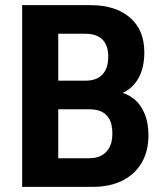

<svg xmlns="http://www.w3.org/2000/svg" viewBox="-20 -725 642 745"><path d="M66 0V-705H332Q428 -705 484 -657Q540 -609 540 -522Q540 -459 514.5 -417Q489 -375 444 -360V-368Q478 -360 503 -338.5Q528 -317 542 -282Q556 -247 556 -200Q556 -138 529.5 -93Q503 -48 454.5 -24Q406 0 340 0ZM206 -111H325Q343 -111 357 -115Q371 -119 382 -127Q393 -135 401 -147Q409 -159 412.5 -174Q416 -189 416 -206Q416 -226 412.5 -241Q409 -256 401.5 -267.5Q394 -279 383 -286.5Q372 -294 358 -297.5Q344 -301 327 -301H206ZM206 -412H312Q355 -412 377.5 -436Q400 -460 400 -505Q400 -548 378 -571Q356 -594 311 -594H206Z"/></svg>

Font: Nunito Sans 10pt Condensed ExtraBold
Style: Regular
Weight: 800
Width: 3
Designer: Vernon Adams
Foundry: Vernon Adams
Version: Version 3.101;gftools[0.9.27]